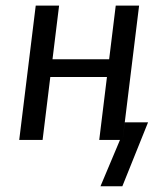

<svg xmlns="http://www.w3.org/2000/svg" viewBox="-20 -497 570 682"><path d="M505.9 -62.5 414.6 164.6H336.9L406.2 0H332.5L359.9 -223.6H158.7L131.3 0H48.3L106.9 -477.1H189.9L166.5 -286.6H367.7L391.1 -477.1H474.1L415.5 0L423.3 -62.5Z"/></svg>

Font: Carlito
Style: Italic
Weight: 400
Italic angle: -7°
Designer: Lukasz Dziedzic
Foundry: tyPoland Lukasz Dziedzic
Version: Version 1.104